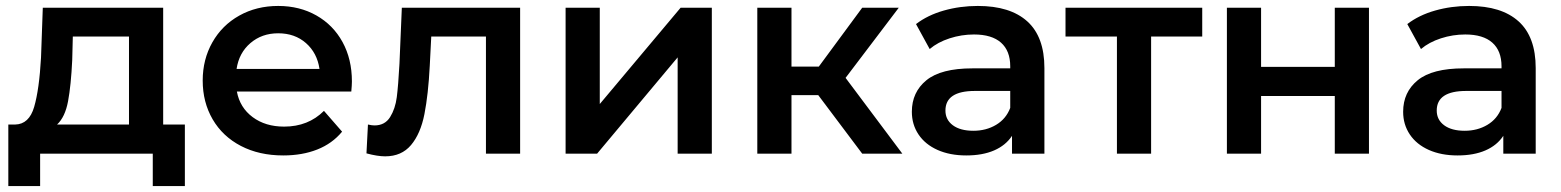

<svg xmlns="http://www.w3.org/2000/svg" viewBox="-20 -517 5252 646"><path d="M602 -98V109H494V0H115V109H8V-98H31Q78 -99 95 -157.5Q112 -216 118 -323L124 -491H529V-98ZM172 -98H414V-394H225L223 -315Q219 -230 209 -176.5Q199 -123 172 -98Z M1162 -209H777Q787 -155 830 -123Q873 -91 936 -91Q1017 -91 1070 -144L1131 -74Q1098 -34 1047.5 -14Q997 6 933 6Q852 6 790.5 -26Q729 -58 695.5 -115.5Q662 -173 662 -246Q662 -317 694.5 -374.5Q727 -432 785 -464.5Q843 -497 916 -497Q988 -497 1044.5 -465Q1101 -433 1132.5 -375.5Q1164 -318 1164 -243Q1164 -231 1162 -209ZM776 -285H1055Q1047 -339 1009.5 -372Q972 -405 916 -405Q861 -405 822.5 -372Q784 -339 776 -285Z M1730 -491V0H1615V-394H1431L1426 -296Q1421 -199 1408 -133Q1395 -67 1363 -29Q1331 9 1276 9Q1250 9 1213 -1L1218 -98Q1231 -95 1240 -95Q1275 -95 1292.5 -123Q1310 -151 1315 -190Q1320 -229 1324 -302L1332 -491Z M1883 -491H1998V-167L2270 -491H2375V0H2260V-324L1989 0H1883Z M2733 -197H2643V0H2528V-491H2643V-293H2735L2881 -491H3004L2825 -255L3016 0H2881Z M3494 -288V0H3385V-60Q3364 -28 3325 -11Q3286 6 3231 6Q3176 6 3134.5 -12.5Q3093 -31 3070.5 -64.5Q3048 -98 3048 -141Q3048 -207 3097 -247Q3146 -287 3252 -287H3379V-294Q3379 -346 3348 -373.5Q3317 -401 3257 -401Q3215 -401 3175 -388Q3135 -375 3108 -352L3062 -436Q3101 -466 3155.5 -481.5Q3210 -497 3270 -497Q3379 -497 3436.5 -445Q3494 -393 3494 -288ZM3379 -154V-211H3260Q3161 -211 3161 -145Q3161 -114 3186 -95.5Q3211 -77 3255 -77Q3298 -77 3331.5 -97Q3365 -117 3379 -154Z M4025 -394H3853V0H3738V-394H3565V-491H4025Z M4108 -491H4223V-292H4471V-491H4586V0H4471V-194H4223V0H4108Z M5147 -288V0H5038V-60Q5017 -28 4978 -11Q4939 6 4884 6Q4829 6 4787.5 -12.5Q4746 -31 4723.5 -64.5Q4701 -98 4701 -141Q4701 -207 4750 -247Q4799 -287 4905 -287H5032V-294Q5032 -346 5001 -373.5Q4970 -401 4910 -401Q4868 -401 4828 -388Q4788 -375 4761 -352L4715 -436Q4754 -466 4808.5 -481.5Q4863 -497 4923 -497Q5032 -497 5089.5 -445Q5147 -393 5147 -288ZM5032 -154V-211H4913Q4814 -211 4814 -145Q4814 -114 4839 -95.5Q4864 -77 4908 -77Q4951 -77 4984.5 -97Q5018 -117 5032 -154Z"/></svg>

Font: Montserrat Ace
Style: Bold
Weight: 600
Designer: Julieta Ulanovsky
Foundry: Julieta Ulanovsky
Version: Version 1